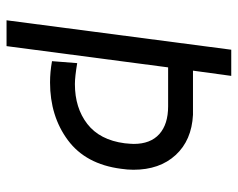

<svg xmlns="http://www.w3.org/2000/svg" viewBox="-90 -636 727 587"><g transform="rotate(90 273.5 -342.5)"><path d="M212 -686 196 -569H331Q409 -565 454 -516Q499 -467 499 -387Q499 -369 496 -349Q482 -241 408.5 -186.5Q335 -132 232 -132Q200 -132 167 -138L173 -215Q215 -208 237 -208Q310 -208 359 -246Q408 -284 418 -360Q420 -380 420 -388Q420 -439 390 -466Q360 -493 305 -493H186L121 1H42L132 -686Z"/></g></svg>

Font: Bellota
Style: Bold Italic
Weight: 700
Italic angle: -7.5°
Designer: Kemie Guaida
Foundry: Kemie Guaida
Version: Version 4.001